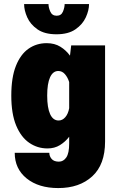

<svg xmlns="http://www.w3.org/2000/svg" viewBox="-20 -725 590 952"><path d="M215.5 11Q165.5 11 124.8 -17Q84 -45 60 -103Q36 -161 36 -251Q36 -341 59 -398.5Q82 -456 121.5 -483.5Q161 -511 211.5 -511Q251 -511 279.5 -493.2Q308 -475.5 327 -449L333 -500H501V-23Q501 91 437.5 149.2Q374 207.5 269 207.5Q171.5 207.5 112.2 159.8Q53 112 53 32.5H224.5Q224.5 49.5 236 63Q247.5 76.5 272 76.5Q294.5 76.5 308.8 55.5Q323 34.5 323 -13V-47Q304 -22 277.2 -5.5Q250.5 11 215.5 11ZM214 -251Q214 -191 228.5 -159.2Q243 -127.5 270.5 -127.5Q289.5 -127.5 303.8 -144Q318 -160.5 323 -188.5V-318Q316 -341 302.2 -357Q288.5 -373 269 -373Q242.5 -373 228.2 -341.8Q214 -310.5 214 -251ZM260 -555Q201 -555 165.8 -579.5Q130.5 -604 115 -639Q99.5 -674 99.5 -705H220.5Q220.5 -687.5 229.5 -667.2Q238.5 -647 261 -647Q283.5 -647 292 -667.2Q300.5 -687.5 300.5 -705H421.5Q421.5 -674 405.5 -639Q389.5 -604 354 -579.5Q318.5 -555 260 -555Z"/></svg>

Font: Trispace SemiCondensed ExtraBold
Style: Regular
Weight: 800
Width: 4
Designer: Tyler Finck
Foundry: Etcetera Type Company
Version: Version 1.210; ttfautohint (v1.8.3)